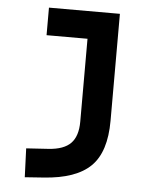

<svg xmlns="http://www.w3.org/2000/svg" viewBox="-53 -564 693 844"><g transform="rotate(5 293.0 -142.0)"><path d="M87.9 234.4 83 107.4 180.7 101.1Q248.5 96.7 279.1 65.2Q309.6 33.7 309.6 -30.3V-396H128.9V-517.6H441.9V-45.9Q441.9 92.3 377.4 155.5Q313 218.8 170.9 228.5Z"/></g></svg>

Font: Cascadia Code NF
Style: Bold
Weight: 700
Monospace: yes
Designer: Aaron Bell
Foundry: Saja Typeworks
Version: Version 2404.023; ttfautohint (v1.8.4)